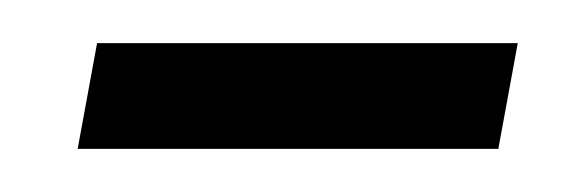

<svg xmlns="http://www.w3.org/2000/svg" viewBox="-20 -295 260 89"><path d="M16 -226 25 -275H220L211 -226Z"/></svg>

Font: Jost* Light
Style: Italic
Weight: 300
Italic angle: -10°
Version: Version 3.7